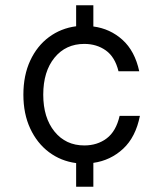

<svg xmlns="http://www.w3.org/2000/svg" viewBox="-20 -695 590 725"><path d="M267.5 10V-79.2Q210 -86.7 165 -120.4Q120 -154.2 94.2 -209.6Q68.3 -265 68.3 -337.5Q68.3 -410.8 94.2 -466.3Q120 -521.7 165 -555Q210 -588.3 267.5 -595.8V-675H332.5V-595Q395.8 -586.7 442.5 -544.6Q489.2 -502.5 505.8 -425.8H427.5Q414.2 -480 379.6 -504.6Q345 -529.2 298.3 -529.2Q228.3 -529.2 185.8 -477.1Q143.3 -425 143.3 -337.5Q143.3 -250.8 185.8 -198.3Q228.3 -145.8 298.3 -145.8Q347.5 -145.8 382.9 -172.5Q418.3 -199.2 431.7 -257.5H508.3Q492.5 -177.5 445 -133.3Q397.5 -89.2 332.5 -80V10Z"/></svg>

Font: Funnel Sans Light Light
Style: Regular
Weight: 300
Version: Version 1.000